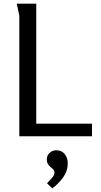

<svg xmlns="http://www.w3.org/2000/svg" viewBox="-20 -748 554 1054"><path d="M72 -728H179V-69H485V0H86V-662ZM289 77Q319 77 335.5 98Q352 119 352 148Q352 191 326.5 226Q301 261 267 286L238 258Q249 247 264 230.5Q279 214 279 198Q279 187 268.5 178.5Q258 170 247.5 158.5Q237 147 237 127Q237 105 252.5 91Q268 77 289 77Z"/></svg>

Font: Rosario Light
Style: Regular
Weight: 300
Designer: Hector Gatti
Foundry: Omnibus Type
Version: Version 1.101; ttfautohint (v1.8.1.43-b0c9)